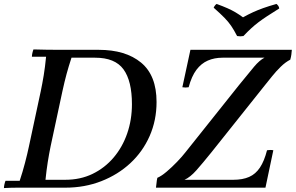

<svg xmlns="http://www.w3.org/2000/svg" viewBox="-24 -953 1502 975"><path d="M282 -700H477Q614 -700 692.5 -635Q771 -570 771 -435Q771 -342 736 -262.5Q701 -183 638 -124.5Q575 -66 490.5 -33Q406 0 308 0H133Q99 0 65 0Q31 0 -4 2Q-4 -6 -1.5 -17Q1 -28 4 -35H76Q91 -80 103 -126Q115 -172 123 -210L183 -490Q191 -528 198 -570.5Q205 -613 210 -665H138Q138 -673 140.5 -684Q143 -695 146 -702Q180 -701 214 -700.5Q248 -700 282 -700ZM207 -40H307Q384 -40 446 -70Q508 -100 553 -153Q598 -206 622 -275.5Q646 -345 646 -424Q646 -542 603 -601Q560 -660 459 -660H339Q324 -614 314 -577Q304 -540 293 -490L233 -210Q225 -171 218.5 -130Q212 -89 207 -40ZM943 -700H1458Q1457 -687 1455.5 -675.5Q1454 -664 1450 -650L1319 -660H1106Q1065 -660 1031.5 -645.5Q998 -631 973.5 -598.5Q949 -566 934 -510Q918 -507 902 -510ZM1324 0H768Q770 -12 771 -24.5Q772 -37 775 -50L913 -40H1161Q1208 -40 1241 -54.5Q1274 -69 1296 -102Q1318 -135 1332 -190Q1349 -193 1364 -190ZM1319 -660 1450 -650Q1425 -637 1401.5 -614Q1378 -591 1358 -566Q1338 -541 1321 -520L1050 -180Q1005 -124 973.5 -88.5Q942 -53 913 -40L775 -50Q796 -59 822.5 -81.5Q849 -104 875 -131Q901 -158 918 -180L1189 -520Q1239 -582 1266.5 -614.5Q1294 -647 1319 -660ZM1380 -933Q1385 -929 1389 -923.5Q1393 -918 1394 -910Q1357 -887 1332 -870.5Q1307 -854 1288.5 -840Q1270 -826 1252 -809.5Q1234 -793 1212 -770Q1196 -767 1180 -770Q1164 -801 1150 -821.5Q1136 -842 1116 -862.5Q1096 -883 1061 -914Q1067 -927 1076 -933Q1109 -921 1131.5 -911Q1154 -901 1172.5 -890Q1191 -879 1210 -865Q1237 -880 1261 -891Q1285 -902 1313 -912Q1341 -922 1380 -933Z"/></svg>

Font: Poltawski Nowy
Style: Italic
Weight: 400
Italic angle: -12°
Designer: Adam Pótawski, Mateusz Machalski, Borys Kosmynka, Ania Wieluska
Foundry: Capitalics.wtf
Version: Version 1.001;gftools[0.9.25]